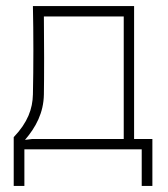

<svg xmlns="http://www.w3.org/2000/svg" viewBox="-20 -490 550 630"><path d="M124 -436H386V-34H86L62 -31C98 -73 123 -120 124 -180C125 -226 125 -370 124 -436ZM25 120H60V0H445V120H480V-34H420V-470H88C90 -380 90 -270 88 -180C87 -133 71 -88 25 -40Z"/></svg>

Font: Kreadon Extra Light
Style: Regular
Weight: 200
Designer: kohakuno
Foundry: StudioGnu
Version: Version 1.000;Glyphs 3.1.2 (3151)